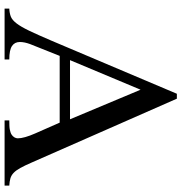

<svg xmlns="http://www.w3.org/2000/svg" viewBox="3 -794 791 837"><g transform="rotate(90 398.5 -375.5)"><path d="M789.1 0H504.9V-20.5Q519.5 -20.5 529.3 -21Q539.1 -21.5 545.4 -22.9Q551.8 -24.4 556.6 -25.9Q561.5 -27.3 566.4 -30.3Q574.2 -35.2 578.6 -42.5Q583 -49.8 583 -57.6Q583 -85 561.5 -133.8L514.6 -240.2H223.6L171.9 -110.4Q168 -99.6 165.5 -88.4Q163.1 -77.1 163.1 -66.4Q163.1 -43.9 180.7 -32.2Q198.2 -20.5 239.3 -20.5V0H17.6V-20.5Q38.1 -21.5 52.7 -27.3Q67.4 -33.2 82 -52.2Q96.7 -71.3 113.8 -106.9Q130.9 -142.6 157.2 -204.1L388.7 -751H410.2L688.5 -118.2Q702.1 -86.9 712.4 -68.4Q722.7 -49.8 733.4 -39.6Q744.1 -29.3 757.3 -25.4Q770.5 -21.5 789.1 -20.5ZM500 -285.2 371.1 -592.8 242.2 -285.2Z"/></g></svg>

Font: Jomolhari
Style: Regular
Weight: 400
Designer: Christopher J. Fynn
Foundry: Christopher  J.  Fynn (Karma Drubgy¸ Tenzin).
Version: Version 1.000